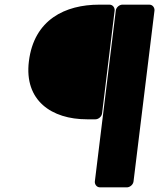

<svg xmlns="http://www.w3.org/2000/svg" viewBox="-20 -699 683 824"><path d="M387 80C386 91 394 105 409 105H525C536 105 551 95 553 80L643 -654C644 -665 636 -679 621 -679H505C494 -679 479 -669 477 -654ZM353 -187H390C401 -187 416 -197 418 -212L472 -654C473 -665 465 -679 450 -679H406C260 -679 126 -615 104 -436C83 -267 202 -187 353 -187Z"/></svg>

Font: Falling Sky
Style: BlkObl
Weight: 900
Designer: Paul D. Hunt
Foundry: Adobe Systems Incorporated
Version: Version 1.02